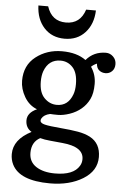

<svg xmlns="http://www.w3.org/2000/svg" viewBox="-64 -797 703 1091"><g transform="rotate(5 287.5 -251.5)"><path d="M32.7 0ZM403.3 -466.8Q446.8 -518.1 516.1 -518.1Q539.6 -518.1 557.4 -500.7Q575.2 -483.4 575.2 -457.8Q575.2 -432.1 559.8 -417.2Q544.4 -402.3 522.9 -402.3Q501.5 -402.3 486.6 -414.6Q471.7 -426.8 470.2 -452.1Q452.6 -445.3 438 -431.6Q467.3 -389.2 467.3 -335.7Q467.3 -282.2 450.9 -248.8Q434.6 -215.3 406.5 -191.7Q378.4 -168 341.3 -155.3Q304.2 -142.6 274.7 -142.6Q245.1 -142.6 230 -144Q194.8 -136.2 182.6 -114.3Q179.2 -108.9 179.2 -102.1Q179.2 -87.4 205.6 -81.1Q231.9 -74.7 293.7 -69.6Q355.5 -64.5 395.8 -57.4Q436 -50.3 465.3 -35.2Q527.3 -2.4 527.3 76.2Q527.3 154.8 450.7 201.9Q374 249 263.2 249Q89.4 249 45.9 160.6Q32.7 133.8 32.7 101.6Q32.7 18.6 133.8 -33.2Q99.1 -53.7 99.1 -96.7Q99.1 -139.6 153.3 -164.1Q107.4 -181.6 81.1 -226.8Q54.7 -272 54.7 -318.8Q54.7 -406.7 117.9 -455.8Q181.2 -504.9 266.6 -504.9Q352.1 -504.9 403.3 -466.8ZM263.2 -198.7Q327.6 -198.7 352.5 -267.1Q361.3 -290.5 361.3 -325.2Q361.3 -389.6 333 -420.4Q304.7 -451.2 263.2 -451.2Q195.3 -451.2 169.9 -382.3Q161.1 -357.4 161.1 -323.2Q161.1 -260.7 191.7 -229.7Q222.2 -198.7 263.2 -198.7ZM186 -2.4Q137.7 23.4 137.7 85.4Q137.7 136.7 178.7 163.6Q219.7 190.4 286.6 190.4Q391.6 190.4 424.8 134.8Q435.5 117.7 435.5 96.2Q435.5 25.4 314.5 14.2Q276.4 10.3 243.2 7.3Q210 4.4 186 -2.4ZM273.9 -669.4Q355.5 -669.4 382.3 -752.4H438Q435.1 -673.8 390.6 -625.5Q346.2 -577.1 273.9 -577.1Q201.7 -577.1 157.2 -625.5Q112.8 -673.8 109.9 -752.4H165.5Q192.4 -669.4 273.9 -669.4Z"/></g></svg>

Font: Arbutus Slab
Style: Regular
Weight: 400
Version: Version 1.002; ttfautohint (v0.92) -l 10 -r 16 -G 200 -x 7 -